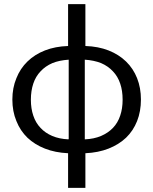

<svg xmlns="http://www.w3.org/2000/svg" viewBox="-20 -737 745 932"><path d="M391.6 -60.5Q436.5 -62.5 470.7 -77.1Q504.9 -91.8 528.3 -116.2Q551.8 -140.6 563.5 -175.8Q575.2 -210 575.2 -252.9Q575.2 -296.9 563.5 -331.1Q551.8 -366.2 528.3 -390.6Q504.9 -416 470.7 -430.7Q436.5 -444.3 391.6 -447.3Q391.6 -319.3 391.6 -65.4Q391.6 -63.5 391.6 -60.5ZM313.5 -447.3Q267.6 -444.3 234.4 -430.7Q200.2 -416 176.8 -390.6Q153.3 -366.2 141.6 -331.1Q129.9 -295.9 129.9 -252.9Q129.9 -210 141.6 -175.8Q153.3 -140.6 176.8 -116.2Q199.2 -91.8 233.4 -77.1Q267.6 -62.5 312.5 -60.5Q312.5 -61.5 313.5 -63.5Q313.5 -159.2 313.5 -447.3ZM394.5 -513.7Q457 -511.7 506.8 -492.2Q556.6 -472.7 591.8 -438.5Q627 -404.3 645.5 -357.4Q664.1 -310.5 664.1 -253.9Q664.1 -196.3 645.5 -149.4Q627 -102.5 591.8 -68.4Q556.6 -35.2 506.8 -15.6Q457 3.9 394.5 6.8Q394.5 62.5 394.5 174.8Q373 174.8 310.5 174.8Q310.5 132.8 310.5 6.8Q248 3.9 198.2 -15.6Q148.4 -35.2 113.3 -68.4Q78.1 -102.5 59.6 -149.4Q40 -196.3 40 -253.9Q40 -310.5 59.6 -357.4Q78.1 -404.3 113.3 -438.5Q148.4 -472.7 198.2 -492.2Q248 -511.7 310.5 -513.7Q310.5 -581.1 310.5 -716.8Q331.1 -716.8 394.5 -716.8Q394.5 -666 394.5 -513.7Z"/></svg>

Font: Lato
Style: Regular
Weight: 400
Designer: Lukasz Dziedzic with Adam Twardoch and Botio Nikoltchev
Version: Version 2.015; 2015-08-06; http://www.latofonts.com/